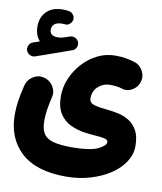

<svg xmlns="http://www.w3.org/2000/svg" viewBox="-97 -701 904 1070"><g transform="rotate(10 355.0 -166.0)"><path d="M14.6 -363.3Q9.3 -377.4 16.6 -392.8Q23.9 -408.2 39.1 -413.1L76.2 -425.8Q47.9 -457 47.9 -506.8Q47.9 -557.1 79.8 -590.1Q111.8 -623 171.9 -623Q189.5 -623 204.1 -620.6Q220.2 -618.2 230.2 -605.7Q240.2 -593.3 238.8 -578.6Q236.8 -563.5 224.4 -552.5Q211.9 -541.5 196.3 -543.9Q189.5 -544.9 183.1 -544.9Q151.9 -544.9 137.9 -532.7Q124 -520.5 124 -501.5Q124 -465.3 169.9 -465.3Q181.6 -465.3 194.1 -468.3Q206.5 -471.2 237.3 -481.9Q253.4 -487.3 268.6 -478.8Q283.7 -470.2 287.1 -454.1Q290.5 -439.5 283.2 -426Q275.9 -412.6 262.7 -408.7L64.5 -338.9Q49.8 -334 34.9 -341.1Q20 -348.1 14.6 -363.3ZM8.8 -1Q8.8 -41.5 14.9 -80.1Q21 -118.7 33.2 -168.9Q41.5 -202.1 71.3 -220.7Q101.1 -239.3 133.8 -231Q167 -223.1 185.8 -193.4Q204.6 -163.6 196.3 -130.4Q187 -91.8 181.9 -59.3Q176.8 -26.9 176.8 5.9Q176.8 51.3 192.9 77.1Q209 103 247.6 113.8Q286.1 124.5 353 124.5Q455.6 124.5 499.5 103.5Q543.5 82.5 543.5 62.5Q543.5 49.3 525.6 44.4Q507.8 39.6 479.5 38.1Q446.8 36.1 406.5 30.3Q366.2 24.4 329.1 6.8Q292 -10.7 268.1 -47.1Q244.1 -83.5 244.1 -145.5Q244.1 -198.2 265.1 -247.3Q286.1 -296.4 322.3 -335.7Q358.4 -375 405.3 -397.9Q452.1 -420.9 503.4 -420.9Q536.1 -420.9 560.1 -417Q584 -413.1 613.8 -404.8Q645 -395.5 662.1 -364.5Q679.2 -333.5 669.4 -301.8Q660.2 -270.5 630.9 -253.2Q601.6 -235.8 570.3 -246.6Q555.7 -251.5 537.1 -253.4Q518.6 -255.4 504.4 -255.4Q465.8 -255.4 437.3 -230Q408.7 -204.6 408.7 -163.1Q408.7 -137.2 436.3 -128.9Q463.9 -120.6 503.9 -117.2Q535.6 -114.3 570.1 -107.4Q604.5 -100.6 634.3 -83Q664.1 -65.4 682.9 -32Q701.7 1.5 701.7 57.1Q701.7 104.5 673.8 147Q646 189.5 596.9 221.7Q547.9 253.9 484.1 272.5Q420.4 291 348.6 291Q179.2 291 94 211.7Q8.8 132.3 8.8 -1Z"/></g></svg>

Font: Mikhak-FD Black
Style: Regular
Weight: 900
Designer: Amin Abedi
Version: Version 3.2